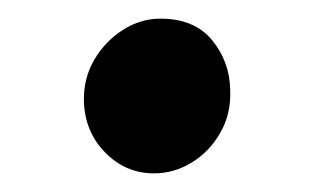

<svg xmlns="http://www.w3.org/2000/svg" viewBox="-20 -175 338 206"><path d="M145 11Q115 11 93 -11.2Q71 -33.5 70 -66.5Q69.5 -91 81.2 -111Q93 -131 112 -143Q131 -155 152 -155Q188.5 -155 207.5 -132Q226.5 -109 227 -78Q228 -53 216.5 -32.8Q205 -12.5 186 -0.8Q167 11 145 11Z"/></svg>

Font: Tracken
Style: Regular
Weight: 400
Designer: Eben Sorkin
Foundry: Eben Sorkin
Version: Version 2.001